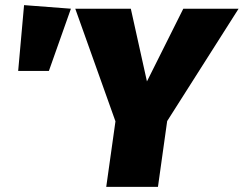

<svg xmlns="http://www.w3.org/2000/svg" viewBox="-20 -730 952 750"><path d="M912 -696 633 -257 597 0H395L431 -256L274 -696H491L554 -412L696 -696ZM74 -710 257 -696 171 -453H51Z"/></svg>

Font: Fira Sans Black
Style: Italic
Weight: 900
Italic angle: -8°
Designer: Carrois Corporate & Edenspiekermann AG
Foundry: Carrois Corporate GbR & Edenspiekermann AG
Version: Version 4.203